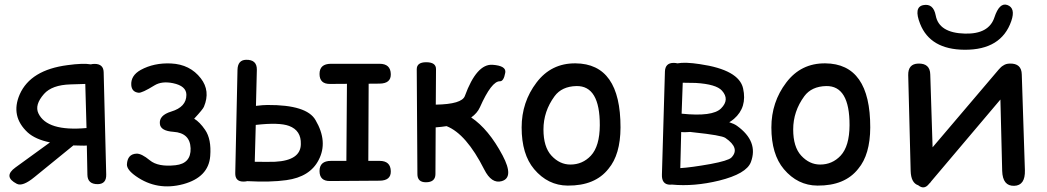

<svg xmlns="http://www.w3.org/2000/svg" viewBox="-20 -790 4591 842"><path d="M53.7 16.1Q79.1 29.3 130.9 -13.2L301.8 -152.3Q318.8 -152.3 337.9 -151.4Q350.6 -150.9 360.8 -151.9L363.3 -23.9Q363.8 18.1 409.2 17.6Q446.8 16.6 445.8 -24.4L434.6 -473.6Q433.6 -509.3 395.5 -509.8Q385.7 -509.8 378.4 -507.8Q343.8 -513.7 276.4 -504.4Q113.8 -483.4 66.4 -376Q24.9 -280.3 101.6 -209Q135.3 -178.7 199.2 -165.5L47.9 -55.7Q-7.8 -15.6 53.7 16.1ZM354 -421.9 359.4 -228.5Q186.5 -212.9 148.4 -293Q130.9 -330.1 172.9 -377.9Q208 -417.5 289.1 -419.9Q353.5 -421.4 354 -421.9Z M731 -300.8Q676.3 -284.2 681.2 -246.1Q684.6 -215.8 740.7 -211.9Q813.5 -207 815.9 -139.6Q817.9 -72.8 749.5 -65.4Q673.3 -57.1 637.2 -86.9Q600.6 -117.2 578.6 -116.2Q539.1 -114.3 536.6 -69.3Q535.6 -45.9 575.7 -17.6Q668.9 48.3 783.7 17.6Q894.5 -12.7 901.9 -105.5Q907.7 -179.7 879.4 -220.7Q856 -254.9 831.5 -269.5Q870.6 -311.5 874.5 -322.3Q903.3 -391.1 860.8 -446.3Q813.5 -507.8 730 -511.7Q655.3 -515.1 597.2 -483.4Q552.7 -458.5 555.7 -416.5Q558.1 -386.7 587.4 -383.3Q602.1 -381.3 658.2 -416Q689.9 -435.1 738.3 -425.3Q797.4 -413.1 797.4 -374Q797.4 -320.8 731 -300.8Z M1431.6 -510.3H1644.5Q1692.9 -510.3 1693.8 -464.8Q1694.8 -423.8 1644.5 -423.3L1596.7 -422.9Q1596.2 -253.4 1595.2 -84.5H1644.5Q1692.9 -84.5 1693.8 -39.1Q1694.8 2 1644.5 2.4L1427.2 3.9Q1381.3 4.4 1381.3 -40Q1381.3 -84.5 1431.6 -84.5H1499Q1500 -253.4 1501.5 -422.4L1427.2 -421.9Q1381.3 -421.4 1381.3 -465.8Q1381.3 -510.3 1431.6 -510.3ZM1047.4 6.3Q1010.7 6.3 1011.7 -31.2L1021.5 -483.4Q1022.5 -526.9 1059.1 -527.8Q1106.9 -528.8 1106.4 -484.4L1102.5 -325.7Q1133.3 -329.6 1152.8 -329.6Q1325.7 -330.6 1363.8 -263.2Q1419.4 -168.5 1377.4 -88.4Q1339.4 -14.2 1235.8 0Q1166.5 9.8 1064.5 4.4Q1057.1 6.3 1047.4 6.3ZM1097.2 -80.6Q1154.8 -79.6 1186 -80.6Q1298.3 -86.4 1299.3 -157.7Q1301.3 -217.8 1247.6 -237.8Q1204.6 -253.9 1101.6 -242.2Z M1847.7 9.3Q1810.5 9.3 1810.5 -26.4L1807.6 -486.3Q1807.6 -517.1 1849.1 -517.1Q1892.6 -517.1 1892.1 -486.3L1891.1 -331.1Q2005.4 -333 2018.6 -369.1Q2070.3 -510.7 2140.1 -505.9Q2201.2 -501.5 2195.8 -471.2Q2189 -433.1 2172.4 -433.6Q2135.7 -434.6 2084.5 -319.3Q2072.8 -293.5 2046.4 -274.9Q2123 -223.6 2184.1 -108.4Q2235.4 -11.2 2180.2 4.4Q2135.7 17.1 2103.5 -46.9Q2024.9 -202.6 1938.5 -236.8Q1916.5 -233.4 1890.6 -231.4Q1890.1 -128.9 1889.6 -26.4Q1889.2 9.3 1847.7 9.3Z M2507.8 -412.6Q2443.8 -411.1 2412.1 -368.2Q2363.3 -301.8 2363.3 -222.2Q2363.3 -145.5 2398.4 -107.4Q2434.6 -68.4 2481.4 -68.4Q2534.7 -68.4 2571.3 -107.4Q2609.9 -148.9 2610.4 -240.7Q2610.8 -414.6 2507.8 -412.6ZM2503.9 -512.2Q2701.7 -510.7 2701.2 -231Q2700.7 -111.8 2648.4 -49.8Q2589.8 24.9 2469.7 23.9Q2382.8 23.4 2322.3 -48.3Q2267.6 -113.3 2267.6 -231Q2267.6 -342.3 2333 -428.2Q2397.5 -513.2 2503.9 -512.2Z M2974.1 -427.2 2969.2 -291.5Q3105 -277.3 3142.1 -314.5Q3181.2 -353.5 3146 -392.6Q3120.6 -420.9 3030.8 -426.3ZM2934.1 -514.2Q2943.4 -514.2 2950.7 -512.2Q2984.4 -518.6 3048.8 -508.8Q3220.7 -483.9 3238.8 -402.3Q3257.3 -319.3 3198.7 -268.6Q3189.5 -260.7 3178.2 -253.9Q3199.7 -247.1 3211.9 -238.3Q3307.1 -169.9 3272.9 -79.1Q3253.4 -27.8 3133.8 2Q3023.9 28.8 2926.8 19.5Q2922.9 20 2918 20Q2881.3 19 2882.8 -24.4L2896 -476.6Q2897.5 -514.2 2934.1 -514.2ZM3006.8 -211.4Q2998.5 -210.9 2989.7 -210.4Q2977.5 -210 2967.3 -210.9L2963.4 -52.7Q3011.7 -55.7 3096.2 -70.8Q3172.4 -85 3187 -98.6Q3227.5 -139.6 3161.1 -185.1Q3144 -196.8 3022.5 -209.5Q3014.2 -210.4 3006.8 -211.4Z M3603 -412.6Q3539.1 -411.1 3507.3 -368.2Q3458.5 -301.8 3458.5 -222.2Q3458.5 -145.5 3493.7 -107.4Q3529.8 -68.4 3576.7 -68.4Q3629.9 -68.4 3666.5 -107.4Q3705.1 -148.9 3705.6 -240.7Q3706.1 -414.6 3603 -412.6ZM3599.1 -512.2Q3796.9 -510.7 3796.4 -231Q3795.9 -111.8 3743.7 -49.8Q3685.1 24.9 3564.9 23.9Q3478 23.4 3417.5 -48.3Q3362.8 -113.3 3362.8 -231Q3362.8 -342.3 3428.2 -428.2Q3492.7 -513.2 3599.1 -512.2Z M4211.9 -642.6Q4316.4 -640.1 4340.8 -713.4Q4362.8 -780.3 4397.5 -768.1Q4434.6 -754.9 4415 -697.8Q4371.1 -570.8 4210 -571.8Q4059.6 -572.8 4015.1 -685.5Q3985.8 -759.3 4029.3 -767.6Q4073.2 -775.9 4083.5 -722.2Q4097.7 -645.5 4211.9 -642.6ZM4006.8 -511.2Q4058.6 -512.7 4059.6 -463.4L4069.8 -144L4360.4 -485.8Q4370.1 -497.6 4380.9 -503.4Q4391.1 -510.7 4408.2 -511.2Q4460 -512.7 4460.9 -463.4L4474.6 -43.5Q4476.6 23.4 4427.7 24.9Q4377 26.4 4375 -40.5L4367.2 -353.5L4064 4.9Q4060.1 11.2 4055.2 15.1Q4053.7 16.6 4052.7 18.1Q4032.2 43 4006.8 22.5Q3975.1 12.2 3973.6 -40.5L3962.9 -460.4Q3961.9 -509.8 4006.8 -511.2Z"/></svg>

Font: Comic Relief
Style: Regular
Weight: 400
Designer: Jeff Davis
Foundry: Loudifier
Version: Version 1.0